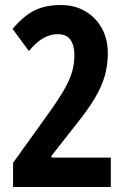

<svg xmlns="http://www.w3.org/2000/svg" viewBox="-20 -744 501 764"><path d="M421 0H32V-96L169 -287Q213 -348 236 -388.5Q259 -429 267.5 -460.5Q276 -492 276 -525Q276 -563 260.5 -585.5Q245 -608 209 -608Q181 -608 153.5 -593Q126 -578 95 -541L30 -629Q74 -681 117.5 -702.5Q161 -724 222 -724Q278 -724 320 -699Q362 -674 385.5 -631Q409 -588 409 -532Q409 -485 397 -442.5Q385 -400 357.5 -353.5Q330 -307 283 -249L185 -124V-117H421Z"/></svg>

Font: Noto Sans Gujarati ExtraCondensed
Style: Bold
Weight: 700
Width: 2
Designer: Jelle Bosma - Monotype Design Team, Universal Thirst
Foundry: Monotype Imaging Inc.
Version: Version 2.106; ttfautohint (v1.8.4.7-5d5b)